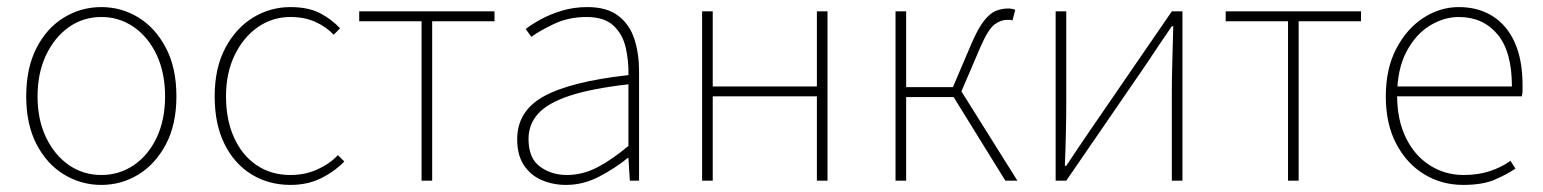

<svg xmlns="http://www.w3.org/2000/svg" viewBox="-20 -510 4356 542"><path d="M266 12Q209 12 160.5 -17.5Q112 -47 83 -103Q54 -159 54 -238Q54 -318 83 -374.5Q112 -431 160.5 -460.5Q209 -490 266 -490Q323 -490 371 -460.5Q419 -431 448.5 -374.5Q478 -318 478 -238Q478 -159 448.5 -103Q419 -47 371 -17.5Q323 12 266 12ZM266 -16Q317 -16 358 -44Q399 -72 422.5 -122Q446 -172 446 -238Q446 -304 422.5 -354.5Q399 -405 358 -433.5Q317 -462 266 -462Q215 -462 174.5 -433.5Q134 -405 110 -354.5Q86 -304 86 -238Q86 -172 110 -122Q134 -72 174.5 -44Q215 -16 266 -16Z M800 12Q739 12 690.5 -17.5Q642 -47 614 -103Q586 -159 586 -238Q586 -318 616 -374.5Q646 -431 694.5 -460.5Q743 -490 800 -490Q850 -490 883 -473Q916 -456 940 -430L922 -412Q900 -435 869.5 -448.5Q839 -462 800 -462Q749 -462 708 -433.5Q667 -405 642.5 -354.5Q618 -304 618 -238Q618 -172 640.5 -122Q663 -72 704 -44Q745 -16 800 -16Q841 -16 875.5 -31.5Q910 -47 934 -72L952 -54Q922 -24 884.5 -6Q847 12 800 12Z M1170 0V-450H994V-478H1376V-450H1200V0Z M1578 12Q1541 12 1509.5 -1.5Q1478 -15 1459 -43.5Q1440 -72 1440 -117Q1440 -197 1516 -238.5Q1592 -280 1754 -298Q1755 -337 1746.5 -375Q1738 -413 1712 -437.5Q1686 -462 1636 -462Q1585 -462 1544 -442.5Q1503 -423 1480 -406L1464 -428Q1479 -440 1505 -454.5Q1531 -469 1565 -479.5Q1599 -490 1638 -490Q1694 -490 1726 -465Q1758 -440 1771 -399Q1784 -358 1784 -310V0H1758L1754 -64H1752Q1715 -34 1670.5 -11Q1626 12 1578 12ZM1580 -16Q1624 -16 1665 -37Q1706 -58 1754 -98V-272Q1649 -260 1587.5 -239.5Q1526 -219 1499 -189Q1472 -159 1472 -118Q1472 -63 1504.5 -39.5Q1537 -16 1580 -16Z M1962 0V-478H1992V-266H2286V-478H2316V0H2286V-238H1992V0Z M2508 0V-478H2538V-264H2670L2722 -386Q2741 -430 2757.5 -451Q2774 -472 2790.5 -479Q2807 -486 2826 -486Q2838 -486 2846 -482L2838 -452Q2834 -454 2831.5 -454Q2829 -454 2824 -454Q2805 -454 2787.5 -441Q2770 -428 2748 -378L2694 -252L2852 0H2818L2672 -236H2538V0Z M2960 0V-478H2990V-224Q2990 -184 2989 -137Q2988 -90 2986 -42H2990Q3005 -65 3025 -94.5Q3045 -124 3060 -146L3288 -478H3318V0H3288V-254Q3288 -294 3289.5 -341Q3291 -388 3292 -436H3288Q3273 -414 3253 -384.5Q3233 -355 3218 -332L2990 0Z M3616 0V-450H3440V-478H3822V-450H3646V0Z M4110 12Q4050 12 4000.5 -18Q3951 -48 3921.5 -104Q3892 -160 3892 -238Q3892 -316 3921.5 -372.5Q3951 -429 3998 -459.5Q4045 -490 4098 -490Q4153 -490 4193.5 -464.5Q4234 -439 4256 -390Q4278 -341 4278 -270Q4278 -263 4278 -255Q4278 -247 4276 -238H3908V-266H4248Q4248 -365 4207 -413.5Q4166 -462 4098 -462Q4056 -462 4016 -437.5Q3976 -413 3950 -363.5Q3924 -314 3924 -240Q3924 -172 3948.5 -121.5Q3973 -71 4016 -43.5Q4059 -16 4112 -16Q4153 -16 4186 -27Q4219 -38 4244 -56L4258 -34Q4231 -16 4197.5 -2Q4164 12 4110 12Z"/></svg>

Font: Source Sans 3
Style: Regular
Weight: 200
Designer: Paul D. Hunt
Foundry: Adobe
Version: Version 3.046;hotconv 1.0.118;makeotfexe 2.5.65603